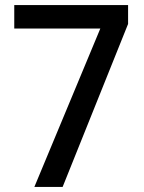

<svg xmlns="http://www.w3.org/2000/svg" viewBox="-20 -734 564 754"><path d="M115 0H226L483 -640V-714H36V-622H374Z"/></svg>

Font: Noto Sans SemiCondensed Medium
Style: Regular
Weight: 500
Width: 4
Designer: Monotype Design Team
Foundry: Monotype Imaging Inc.
Version: Version 2.013